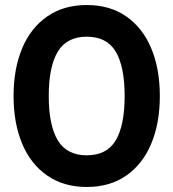

<svg xmlns="http://www.w3.org/2000/svg" viewBox="-20 -732 690 764"><path d="M325 12Q234 12 168.5 -33Q103 -78 68.5 -159.5Q34 -241 34 -350Q34 -459 68.5 -540.5Q103 -622 168.5 -667Q234 -712 325 -712Q417 -712 482 -667Q547 -622 581.5 -540.5Q616 -459 616 -350Q616 -241 581.5 -159.5Q547 -78 482 -33Q417 12 325 12ZM325 -114Q405 -114 440.5 -173.5Q476 -233 476 -350Q476 -467 440.5 -526.5Q405 -586 325 -586Q246 -586 210 -526.5Q174 -467 174 -350Q174 -233 210 -173.5Q246 -114 325 -114Z"/></svg>

Font: Host Grotesk ExtraBold
Style: Regular
Weight: 800
Designer: Doğukan Karapınar
Foundry: Element Type
Version: Version 1.003; ttfautohint (v1.8.4.7-5d5b)